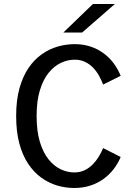

<svg xmlns="http://www.w3.org/2000/svg" viewBox="-20 -926 690 957"><path d="M350 11Q307 11 265.2 -1.2Q223.5 -13.5 186.5 -40Q149.5 -66.5 121 -108.8Q92.5 -151 76.5 -210.2Q60.5 -269.5 60.5 -348Q60.5 -426.5 77 -485.8Q93.5 -545 122 -587Q150.5 -629 187.8 -655.2Q225 -681.5 267.2 -693.8Q309.5 -706 352 -706Q394.5 -706 430.2 -694.2Q466 -682.5 495.2 -661.2Q524.5 -640 546 -611.2Q567.5 -582.5 581.5 -548L494 -504.5Q486 -526 474 -547.8Q462 -569.5 444.8 -587.8Q427.5 -606 404.5 -617.2Q381.5 -628.5 352 -628.5Q317 -628.5 283.2 -612.5Q249.5 -596.5 222.2 -562.8Q195 -529 178.8 -476Q162.5 -423 162.5 -348Q162.5 -273 178.5 -219.5Q194.5 -166 221.5 -132.2Q248.5 -98.5 282 -82.5Q315.5 -66.5 349.5 -66.5Q379.5 -66.5 402.8 -78Q426 -89.5 443.5 -107.8Q461 -126 473.5 -147Q486 -168 494 -188L581.5 -143.5Q568 -111 546.2 -82.8Q524.5 -54.5 495.2 -33.5Q466 -12.5 429.5 -0.8Q393 11 350 11ZM389.5 -764H296L443 -906H552.5Z"/></svg>

Font: Trispace Thin
Style: Regular
Weight: 400
Version: Version 1.210